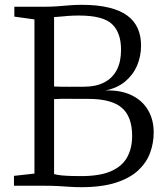

<svg xmlns="http://www.w3.org/2000/svg" viewBox="-20 -771 686 797"><path d="M123 -50.5V-690.5L39.5 -702V-743H164Q194 -743 219.5 -745Q245 -747 269.2 -749Q293.5 -751 318.5 -751Q385.5 -751 433 -739.2Q480.5 -727.5 509.5 -705.5Q538.5 -683.5 552 -652.5Q565.5 -621.5 565.5 -582Q565.5 -537 548.8 -498.2Q532 -459.5 499 -432.2Q466 -405 417.5 -395.5Q480.5 -397.5 525.5 -376Q570.5 -354.5 594.2 -314.5Q618 -274.5 618 -221.5Q618 -177.5 603.2 -137Q588.5 -96.5 554.2 -64.2Q520 -32 461.8 -13Q403.5 6 317 6Q293.5 6 271.5 4.5Q249.5 3 223.2 1.5Q197 0 160 0H38V-41ZM204.5 -412Q216.5 -411.5 233.5 -411Q250.5 -410.5 268.5 -410.8Q286.5 -411 302.2 -411Q318 -411 328 -411Q378 -411 412.5 -428.8Q447 -446.5 464.8 -480.8Q482.5 -515 482.5 -564Q482.5 -635.5 445 -671Q407.5 -706.5 308 -706.5Q283.5 -706.5 263.8 -705Q244 -703.5 229.5 -702Q215 -700.5 204.5 -700.5ZM204.5 -48.5Q217.5 -44.5 237.2 -42.8Q257 -41 278.2 -40.5Q299.5 -40 317 -40Q395 -40 441.2 -60.5Q487.5 -81 508 -118.5Q528.5 -156 528.5 -207Q528.5 -286.5 485.8 -323.5Q443 -360.5 347 -360.5Q333.5 -360.5 314 -360.5Q294.5 -360.5 273.5 -360.8Q252.5 -361 234.2 -360.8Q216 -360.5 204.5 -359.5Z"/></svg>

Font: Merriweather 28pt Light
Style: Regular
Weight: 300
Version: Version 2.100